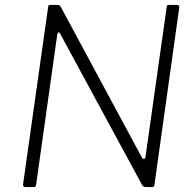

<svg xmlns="http://www.w3.org/2000/svg" viewBox="-20 -762 795 782"><path d="M702 -742Q711 -742 710 -731L609 -9Q608 0 600 0H577Q571 0 566.5 -1.5Q562 -3 559 -8L226 -623Q222 -631 218 -630Q214 -629 213 -620L127 -9Q126 -4 124 -2Q122 0 116 0H84Q78 0 75.5 -3.5Q73 -7 74 -12L176 -733Q177 -739 178.5 -740.5Q180 -742 186 -742H213Q219 -742 222.5 -740Q226 -738 228 -733L557 -122Q562 -114 567 -115Q572 -116 573 -126L659 -734Q660 -739 661.5 -740.5Q663 -742 667 -742Z"/></svg>

Font: Libre Franklin ExtraLight
Style: Italic
Weight: 250
Italic angle: -8°
Designer: Pablo Impallari, Rodrigo Fuenzalida, Nhung Nguyen
Foundry: Impallari Type
Version: Version 3.000